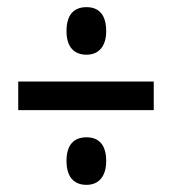

<svg xmlns="http://www.w3.org/2000/svg" viewBox="-20 -621 483 537"><path d="M222 -468C255 -468 277 -490 277 -534C277 -578 258 -601 222 -601C185 -601 166 -578 166 -534C166 -491 186 -468 222 -468ZM31 -313H410V-393H31ZM222 -104C255 -104 277 -126 277 -171C277 -214 258 -237 222 -237C185 -237 166 -214 166 -171C166 -127 186 -104 222 -104Z"/></svg>

Font: Noto Sans Lao ExtraCondensed Medium
Style: Regular
Weight: 500
Width: 2
Designer: Monotype Design Team
Foundry: Monotype Imaging Inc.
Version: Version 2.003